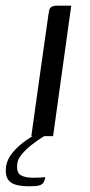

<svg xmlns="http://www.w3.org/2000/svg" viewBox="-54 -480 319 677"><path d="M56.5 0Q71.3 -106.9 86.4 -214.1Q101.5 -321.2 116.7 -428.1Q118.2 -438.7 120 -445.6Q121.8 -452.4 128.3 -456.2Q134.8 -460 147.8 -460H197.2L133.2 0ZM50.8 176.9Q18.2 176.9 -1.4 170.4Q-21.1 163.8 -28.4 148.4Q-35.7 133 -32.7 107.2Q-28.5 79.7 -7.8 55.9Q13 32.2 37.1 15.5Q61.2 -1.3 75.5 -8.5H118.7Q110.5 -5.5 93.2 5.3Q76 16.2 57 31.2Q38 46.1 23.5 63.2Q9.1 80.3 7.1 96.1Q3.1 128.3 18.7 137.5Q34.3 146.7 63 146.7Q76.1 146.7 84.7 146.2Q93.4 145.7 98.6 145.2Q103.8 144.7 105.8 144.7Q104 155.8 99.7 163.2Q95.4 170.5 84.5 173.7Q73.5 176.9 50.8 176.9Z"/></svg>

Font: Genos Thin
Style: Italic
Weight: 100
Italic angle: -8°
Designer: Robert E. Leuschke
Foundry: Robert E. Leuschke
Version: Version 1.010